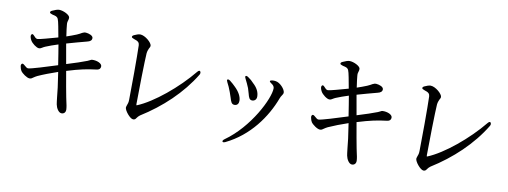

<svg xmlns="http://www.w3.org/2000/svg" viewBox="-62 -1079 3844 1452"><g transform="rotate(10 1860.0 -353.5)"><path d="M230 -708C230 -703 236 -699 247 -696L253 -694C275 -689 288 -687 296 -669C304 -652 314 -591 325 -532C263 -515 187 -493 171 -493C159 -493 151 -503 140 -515C133 -522 128 -525 123 -521C118 -517 116 -510 118 -499C120 -490 123 -483 128 -474C139 -454 175 -426 194 -426C205 -426 211 -430 219 -435C224 -438 232 -443 240 -446C266 -457 300 -469 335 -480C341 -444 351 -386 360 -325C282 -300 160 -262 140 -262C132 -262 124 -267 110 -280C100 -289 93 -292 88 -288C83 -284 80 -276 83 -265C85 -252 89 -243 94 -234C105 -217 143 -189 164 -189C176 -189 183 -194 192 -201C199 -206 209 -212 219 -217C256 -234 318 -258 369 -275L386 -158C389 -133 392 -107 394 -84C397 -59 399 -40 401 -31C406 -4 425 29 448 29C470 29 479 12 479 -3C478 -25 474 -44 467 -74C466 -81 464 -88 462 -98C455 -133 442 -205 427 -293C528 -324 579 -334 651 -343C677 -346 682 -360 682 -373C682 -395 644 -412 605 -410C600 -409 597 -408 592 -405C588 -403 581 -399 573 -396C545 -385 476 -361 418 -344C409 -391 400 -443 391 -497C438 -511 503 -528 544 -539C569 -544 580 -556 580 -571C580 -591 548 -602 524 -604C515 -605 509 -603 501 -599C499 -599 498 -598 496 -597C488 -592 475 -585 459 -578C436 -568 411 -560 383 -550C382 -555 381 -561 381 -565C377 -593 374 -613 372 -638C370 -655 373 -664 376 -673C378 -680 380 -686 379 -694C378 -714 328 -739 295 -739C283 -739 262 -732 244 -723C234 -719 230 -714 230 -708Z M872 -633C872 -628 878 -624 890 -620C927 -609 932 -598 934 -580C937 -509 936 -225 934 -161C934 -140 929 -128 925 -118C923 -111 920 -104 920 -99C920 -76 965 -20 989 -20C1002 -20 1007 -26 1013 -35C1018 -42 1026 -52 1035 -58C1192 -156 1333 -287 1426 -441C1431 -451 1431 -458 1426 -466C1421 -472 1413 -469 1404 -458C1294 -323 1122 -180 999 -130C995 -129 994 -129 994 -139C994 -228 999 -479 1003 -530C1005 -548 1010 -558 1014 -568C1019 -576 1023 -584 1023 -591C1023 -614 969 -662 931 -662C918 -662 900 -655 885 -648C875 -643 872 -639 872 -633Z M1770 -490C1767 -486 1768 -480 1774 -469C1784 -450 1795 -426 1804 -404C1808 -391 1813 -376 1816 -364C1823 -336 1829 -317 1851 -317C1869 -317 1884 -330 1884 -352C1884 -388 1866 -420 1836 -447C1823 -462 1809 -474 1791 -486C1781 -493 1773 -494 1770 -490ZM1643 -419C1653 -401 1663 -378 1673 -351C1678 -338 1683 -322 1687 -310C1696 -280 1702 -261 1725 -261C1747 -261 1757 -277 1757 -297C1757 -329 1738 -365 1702 -399C1692 -409 1677 -423 1660 -436C1650 -443 1642 -444 1639 -440C1636 -436 1637 -430 1643 -419ZM1684 28C1687 33 1694 33 1706 28C1884 -58 1997 -219 2053 -369C2057 -380 2061 -386 2065 -392C2071 -401 2076 -408 2076 -417C2076 -442 2035 -488 2001 -492C1993 -494 1985 -493 1976 -493C1965 -492 1959 -489 1958 -485C1957 -480 1962 -476 1972 -469C1988 -459 1995 -448 1995 -435C1995 -358 1878 -120 1696 8C1685 16 1682 23 1684 28Z M2460 -708C2460 -703 2466 -699 2477 -696L2483 -694C2505 -689 2518 -687 2526 -669C2534 -652 2544 -591 2555 -532C2493 -515 2417 -493 2401 -493C2389 -493 2381 -503 2370 -515C2363 -522 2358 -525 2353 -521C2348 -517 2346 -510 2348 -499C2350 -490 2353 -483 2358 -474C2369 -454 2405 -426 2424 -426C2435 -426 2441 -430 2449 -435C2454 -438 2462 -443 2470 -446C2496 -457 2530 -469 2565 -480C2571 -444 2581 -386 2590 -325C2512 -300 2390 -262 2370 -262C2362 -262 2354 -267 2340 -280C2330 -289 2323 -292 2318 -288C2313 -284 2310 -276 2313 -265C2315 -252 2319 -243 2324 -234C2335 -217 2373 -189 2394 -189C2406 -189 2413 -194 2422 -201C2429 -206 2439 -212 2449 -217C2486 -234 2548 -258 2599 -275L2616 -158C2619 -133 2622 -107 2624 -84C2627 -59 2629 -40 2631 -31C2636 -4 2655 29 2678 29C2700 29 2709 12 2709 -3C2708 -25 2704 -44 2697 -74C2696 -81 2694 -88 2692 -98C2685 -133 2672 -205 2657 -293C2758 -324 2809 -334 2881 -343C2907 -346 2912 -360 2912 -373C2912 -395 2874 -412 2835 -410C2830 -409 2827 -408 2822 -405C2818 -403 2811 -399 2803 -396C2775 -385 2706 -361 2648 -344C2639 -391 2630 -443 2621 -497C2668 -511 2733 -528 2774 -539C2799 -544 2810 -556 2810 -571C2810 -591 2778 -602 2754 -604C2745 -605 2739 -603 2731 -599C2729 -599 2728 -598 2726 -597C2718 -592 2705 -585 2689 -578C2666 -568 2641 -560 2613 -550C2612 -555 2611 -561 2611 -565C2607 -593 2604 -613 2602 -638C2600 -655 2603 -664 2606 -673C2608 -680 2610 -686 2609 -694C2608 -714 2558 -739 2525 -739C2513 -739 2492 -732 2474 -723C2464 -719 2460 -714 2460 -708Z M3102 -633C3102 -628 3108 -624 3120 -620C3157 -609 3162 -598 3164 -580C3167 -509 3166 -225 3164 -161C3164 -140 3159 -128 3155 -118C3153 -111 3150 -104 3150 -99C3150 -76 3195 -20 3219 -20C3232 -20 3237 -26 3243 -35C3248 -42 3256 -52 3265 -58C3422 -156 3563 -287 3656 -441C3661 -451 3661 -458 3656 -466C3651 -472 3643 -469 3634 -458C3524 -323 3352 -180 3229 -130C3225 -129 3224 -129 3224 -139C3224 -228 3229 -479 3233 -530C3235 -548 3240 -558 3244 -568C3249 -576 3253 -584 3253 -591C3253 -614 3199 -662 3161 -662C3148 -662 3130 -655 3115 -648C3105 -643 3102 -639 3102 -633Z"/></g></svg>

Font: 寒蝉锦书宋 CompactLight
Style: Bold
Weight: 400
Width: 4
Designer: 寒蝉锦书宋{Warren} 思源宋体{Ryoko NISHIZUKA 西塚涼子 (kana & ideographs); Frank Grießhammer (Latin, Greek & Cyrillic); Wenlong ZHANG 
Foundry: Adobe & ChillType
Version: Version 2.000;Glyphs 3.1.1 (3135)